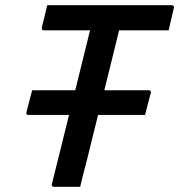

<svg xmlns="http://www.w3.org/2000/svg" viewBox="-20 -720 691 740"><path d="M289 0H188Q177 0 180 -11Q196 -77 213 -143.5Q230 -210 246 -277H90Q79 -277 82 -288Q88 -311 93 -330.5Q98 -350 104 -372H270Q284 -430 298.5 -487.5Q313 -545 327 -603H149Q144 -603 142 -606.5Q140 -610 141 -614Q147 -637 152 -657.5Q157 -678 162 -700H642Q647 -700 649.5 -696.5Q652 -693 650 -689Q645 -667 640 -646.5Q635 -626 630 -603H439Q432 -573 424.5 -544Q417 -515 410 -485Q403 -457 396 -428.5Q389 -400 382 -372H553Q564 -372 561 -361Q555 -339 550 -319.5Q545 -300 539 -277H358Q347 -233 336 -188.5Q325 -144 314 -99Q307 -72 300.5 -47.5Q294 -23 289 0Z"/></svg>

Font: Recursive Mn Lnr St Med
Style: Italic
Weight: 500
Italic angle: -15°
Monospace: yes
Version: Version 1.079;hotconv 1.0.112;makeotfexe 2.5.65598; ttfautoh